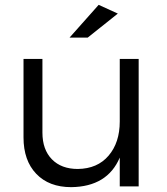

<svg xmlns="http://www.w3.org/2000/svg" viewBox="-20 -769 687 792"><path d="M552 0H474V-119Q423 1 274 3Q182 3 129.5 -52Q77 -107 77 -202V-526H155V-222Q155 -152 194 -112Q233 -72 301 -72Q382 -73 428 -127Q474 -181 474 -268V-526H552ZM342 -614H267L387 -749L466 -713Z"/></svg>

Font: Kalaa
Style: Regular
Weight: 400
Version: Version 1.20 June 5, 2016